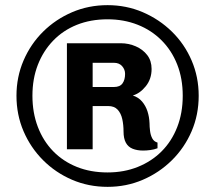

<svg xmlns="http://www.w3.org/2000/svg" viewBox="-20 -716 820 746"><path d="M398 10Q324 10 260 -17.5Q196 -45 147.5 -93.5Q99 -142 71.5 -206Q44 -270 44 -344Q44 -417 71.5 -481Q99 -545 147.5 -593Q196 -641 260 -668.5Q324 -696 398 -696Q471 -696 535 -668.5Q599 -641 648 -593Q697 -545 724.5 -481Q752 -417 752 -344Q752 -270 724.5 -206Q697 -142 648 -93.5Q599 -45 535 -17.5Q471 10 398 10ZM398 -46Q462 -46 515.5 -67.5Q569 -89 608 -128Q647 -167 668.5 -222Q690 -277 690 -344Q690 -411 668.5 -465.5Q647 -520 607.5 -559.5Q568 -599 514.5 -620Q461 -641 398 -641Q332 -641 278.5 -619.5Q225 -598 186.5 -558Q148 -518 127 -464Q106 -410 106 -344Q106 -278 127 -223Q148 -168 186.5 -128.5Q225 -89 278.5 -67.5Q332 -46 398 -46ZM536 -131Q513 -131 495.5 -138Q478 -145 469 -161.5Q460 -178 460 -205Q460 -231 455 -253.5Q450 -276 437 -290Q424 -304 400 -304H340V-136H240V-548H449Q480 -548 507.5 -536Q535 -524 552 -502Q569 -480 569 -448Q569 -409 546.5 -381Q524 -353 496 -345Q518 -338 532 -321.5Q546 -305 553 -283.5Q560 -262 561 -237Q561 -224 563 -207.5Q565 -191 571.5 -178.5Q578 -166 592 -162V-140Q579 -135 564 -133Q549 -131 536 -131ZM340 -378H423Q446 -378 456 -392Q466 -406 466 -429Q466 -446 454.5 -459Q443 -472 423 -472H340Z"/></svg>

Font: Chivo Medium
Style: Bold Italic
Weight: 700
Italic angle: -8.05°
Version: Version 2.002